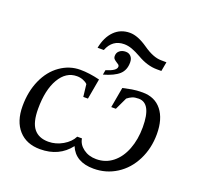

<svg xmlns="http://www.w3.org/2000/svg" viewBox="-132 -893 1071 1044"><g transform="rotate(20 404.0 -371.0)"><path d="M512.7 9.8Q407.7 9.8 374.5 -70.3Q313 9.8 203.1 9.8Q124 9.8 79.1 -40.3Q34.2 -90.3 34.2 -178.7Q34.2 -262.7 64 -329.6Q93.8 -396.5 147 -433.8Q200.2 -471.2 262.7 -471.2Q314.9 -471.2 375.5 -456.1L354.5 -337.9H327.6L319.3 -409.2Q309.1 -419.4 292.5 -425.8Q275.9 -432.1 257.3 -432.1Q194.3 -432.1 156.5 -367.4Q118.7 -302.7 118.7 -193.8Q118.7 -114.7 147.2 -79.3Q175.8 -43.9 231.4 -43.9Q274.9 -43.9 314.5 -66.9Q354 -89.8 370.6 -123.5H397.9Q403.3 -89.4 434.1 -66.7Q464.8 -43.9 508.8 -43.9Q562.5 -43.9 603.3 -76.2Q644 -108.4 666 -165.5Q688 -222.7 688 -293.5Q688 -432.1 614.3 -432.1Q591.8 -432.1 577.9 -426.3Q564 -420.4 549.8 -409.2L516.1 -337.9H489.3L510.3 -456.1Q535.6 -461.9 561.8 -466.6Q587.9 -471.2 623 -471.2Q694.3 -471.2 733.6 -421.4Q772.9 -371.6 772.9 -284.2Q772.9 -202.1 738.8 -134Q704.6 -65.9 645 -28.1Q585.4 9.8 512.7 9.8ZM447.8 -752.4Q493.2 -752.4 552.2 -711.4Q611.3 -669.9 656.7 -669.9L688 -669.4L678.2 -615.7H652.3Q596.7 -615.7 538.1 -649.9Q508.8 -666.5 485.4 -675Q461.9 -683.6 439.9 -683.6Q371.6 -683.6 345.2 -615.7H309.1Q321.8 -680.2 357.9 -716.3Q394 -752.4 447.8 -752.4ZM502.9 -600.6Q502.9 -556.2 474.9 -530.8Q446.8 -505.4 386.2 -488.3L391.1 -515.6Q450.7 -533.7 450.7 -557.1Q450.7 -564.9 444.6 -569.3Q438.5 -573.7 431.4 -578.1Q424.3 -582.5 418.2 -588.6Q412.1 -594.7 412.1 -606.4Q412.1 -625.5 426.3 -636.7Q440.4 -647.9 461.4 -647.9Q479.5 -647.9 491.2 -635.5Q502.9 -623 502.9 -600.6Z"/></g></svg>

Font: Liberation Serif
Style: Italic
Weight: 400
Italic angle: -16.333°
Designer: Steve Matteson
Foundry: Ascender Corporation
Version: Version 2.1.5